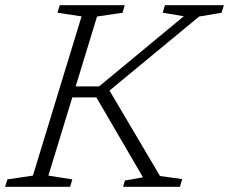

<svg xmlns="http://www.w3.org/2000/svg" viewBox="-44 -718 881 738"><path d="M571 -41.5 656.5 -29.5 647.5 0H429L436 -24L505.5 -36.5L326.5 -343.5H218.5L231.5 -386H337L662.5 -655.5L581.5 -669L590 -698H816.5L807.5 -669L721.5 -654.5L356.5 -353L363.5 -392.5ZM269.5 -655 177 -669 185.5 -698H435.5L427 -669L329 -654.5L142 -43L234 -28.5L225.5 0H-24.5L-15.5 -28.5L82.5 -43Z"/></svg>

Font: Newsreader 9pt Light
Style: Italic
Weight: 300
Italic angle: -17°
Designer: Hugues Gentile
Foundry: Production Type
Version: Version 1.003